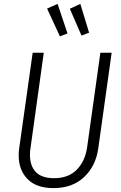

<svg xmlns="http://www.w3.org/2000/svg" viewBox="-20 -956 623 987"><path d="M485 -192Q472 -102 412 -45.5Q352 11 255 11Q167 11 121.5 -35.5Q76 -82 76 -158Q76 -177 79 -196L148 -685H205L137 -196Q134 -177 134 -160Q134 -103 164.5 -71.5Q195 -40 258 -40Q332 -40 375 -84Q418 -128 428 -200L496 -685H554ZM276 -936 327 -784 288 -769 222 -912ZM393 -936 438 -788 399 -773 339 -911Z"/></svg>

Font: Fira Sans Condensed Light
Style: Italic
Weight: 300
Width: 3
Italic angle: -8°
Designer: Carrois Corporate & Edenspiekermann AG
Foundry: Carrois Corporate GbR & Edenspiekermann AG
Version: Version 4.203